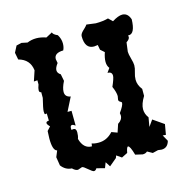

<svg xmlns="http://www.w3.org/2000/svg" viewBox="-76 -519 596 606"><g transform="rotate(-15 222.0 -216.0)"><path d="M195.3 12.7 168.9 5.9Q165 12.7 159.7 12.7Q155.3 12.7 142.8 1.7Q130.4 -9.3 126 -9.3L111.8 -4.4Q103.5 -4.4 94.2 -13.7Q73.7 -14.6 60.1 -32.7L55.7 -60.5L64 -80.6Q49.8 -83.5 49.8 -123L50.8 -147.5L62 -159.7Q53.7 -168 53.7 -172.4Q53.7 -177.7 63 -178.2L62.5 -201.7L57.1 -200.7Q54.7 -200.7 54.7 -210.4Q54.7 -219.2 63 -252.4V-271Q56.6 -271.5 56.6 -278.8Q56.6 -285.2 61 -296.9V-310.5L49.3 -309.6L60.5 -343.3Q56.2 -379.9 19.5 -389.6L15.1 -412.6L25.9 -433.6L43 -437.5L62 -433.6Q75.7 -439.5 91.8 -439.5Q106.4 -439.5 123.5 -433.6L144.5 -444.8Q144.5 -438 160.2 -431.2Q168.9 -417 168.9 -402.3Q168.9 -389.6 164.1 -380.4Q134.3 -379.9 134.3 -359.9L136.7 -346.7Q127 -334 127 -325.2Q127 -315.9 137.2 -309.6L141.6 -287.1Q131.3 -266.6 131.3 -253.4Q131.3 -236.8 149.4 -233.9L127 -189.5H140.1L140.6 -141.1Q134.3 -146 129.9 -146Q124 -146 124 -136.2L124.5 -131.3L130.9 -132.3Q140.1 -132.3 140.1 -119.6Q140.1 -107.4 136.7 -98.6Q146 -64.5 173.3 -64.5L174.8 -73.7Q183.1 -70.3 197.3 -70.3Q224.1 -70.3 244.1 -92.3L262.7 -85.4L271.5 -111.8Q286.6 -121.1 286.6 -135.3L285.6 -143.1Q300.8 -164.1 300.8 -172.9Q300.8 -175.3 295.9 -177.7Q291 -180.2 291 -185.1L293 -196.8Q293 -209 284.2 -229Q295.4 -254.4 295.4 -262.7Q295.4 -275.9 280.8 -275.9L290.5 -289.6Q283.7 -297.9 283.7 -311Q283.7 -323.7 289.6 -341.3L276.9 -352.5L273.9 -368.7L261.7 -367.2Q231.9 -367.2 231.9 -408.2Q231.9 -412.6 234.4 -416.5Q236.8 -420.4 240.5 -424.1Q244.1 -427.7 248.3 -431.6Q252.4 -435.5 255.9 -440.4L285.6 -436.5Q309.1 -436.5 326.7 -441.4L339.8 -428.7Q359.9 -441.4 373 -441.4Q391.1 -441.4 398.4 -419.4Q397 -373 376.5 -373H374L375 -368.2Q375 -360.8 363.8 -353.5L359.9 -323.7Q359.9 -315.9 364.3 -300.5Q368.7 -285.2 368.7 -277.3Q368.7 -267.6 364.7 -255.1Q360.8 -242.7 360.8 -231.9Q360.8 -214.4 373.5 -198.7V-175.8Q359.4 -152.8 359.4 -135.7Q359.4 -120.1 369.6 -106.9L364.3 -76.7L378.9 -97.2L414.1 -72.8L408.2 -39.1L397.9 -40L409.2 -19.5Q403.3 2.4 383.3 2.4L371.6 1L353.5 5.4L336.9 -3.9Q331.5 1.5 321.8 1.5L298.3 -3.9Q289.6 -34.7 283.2 -34.7Q278.8 -34.7 275.4 -15.6L255.9 -5.9L239.7 -17.1L236.8 -9.3L212.4 11.2L202.1 -4.9Z"/></g></svg>

Font: Truetypewriter PolyglOTT
Style: Regular
Weight: 400
Designer: Sergey Beatoff a.k.a. Sam_T
Version: Version 3.76